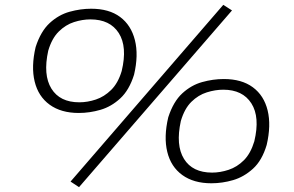

<svg xmlns="http://www.w3.org/2000/svg" viewBox="-20 -748 1213 792"><path d="M306 24 271 1 901 -728 937 -705ZM305 -282Q232 -282 185 -316Q138 -350 123 -411.5Q108 -473 127 -554Q148 -619 185 -653Q222 -687 267 -699.5Q312 -712 356 -712Q430 -712 475.5 -678Q521 -644 536.5 -582.5Q552 -521 533 -440Q513 -376 476 -342Q439 -308 394.5 -295Q350 -282 305 -282ZM307 -326Q341 -326 375.5 -337.5Q410 -349 438.5 -377Q467 -405 482 -455Q506 -555 470 -611.5Q434 -668 353 -668Q320 -668 285.5 -657Q251 -646 222.5 -618Q194 -590 179 -539Q157 -439 192 -382.5Q227 -326 307 -326ZM852 8Q779 8 732 -26Q685 -60 670 -121.5Q655 -183 674 -264Q695 -329 732 -363Q769 -397 814 -409.5Q859 -422 903 -422Q977 -422 1023 -388Q1069 -354 1084 -292.5Q1099 -231 1080 -150Q1061 -86 1023.5 -52Q986 -18 941.5 -5Q897 8 852 8ZM855 -36Q888 -36 923 -47.5Q958 -59 986 -87Q1014 -115 1029 -165Q1053 -265 1017 -321.5Q981 -378 901 -378Q868 -378 833 -367Q798 -356 769.5 -328Q741 -300 726 -249Q704 -149 739 -92.5Q774 -36 855 -36Z"/></svg>

Font: Nunito Sans 7pt Expanded ExtraLight
Style: Italic
Weight: 250
Width: 7
Italic angle: -9°
Designer: Vernon Adams
Foundry: Vernon Adams
Version: Version 3.101;gftools[0.9.27]